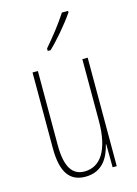

<svg xmlns="http://www.w3.org/2000/svg" viewBox="-118 -827 643 901"><g transform="rotate(-15 204.0 -376.5)"><path d="M305 -756V-763H275C241 -711 209 -671 164 -618V-606H178C217 -643 272 -707 305 -756ZM337 -527H311V-228C311 -82 261 -15 185 -15C127 -15 95 -60 95 -167V-527H69V-159C69 -45 105 10 183 10C268 10 300 -54 314 -112H316L317 0H337Z"/></g></svg>

Font: Noto Sans Gurmukhi UI ExtraCondensed Thin
Style: Regular
Weight: 100
Width: 2
Designer: Jelle Bosma - Monotype Design Team
Foundry: Monotype Imaging Inc.
Version: Version 2.004